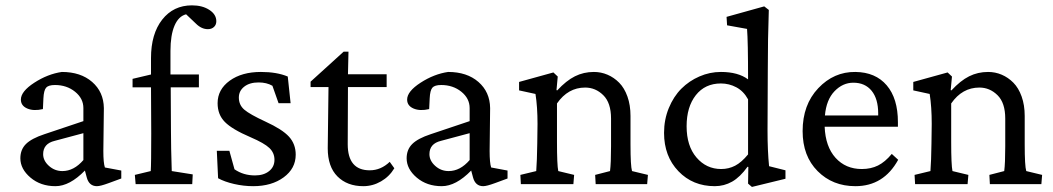

<svg xmlns="http://www.w3.org/2000/svg" viewBox="-20 -702 4016 732"><path d="M191.4 7.8Q134.8 7.8 96.2 -24.9Q57.6 -57.6 57.6 -98.6Q57.6 -131.8 79.1 -153.1Q100.6 -174.3 149.4 -190.4L297.9 -240.2V-290Q297.9 -326.7 266.1 -352.3Q234.4 -377.9 189.5 -377.9Q164.6 -377.9 155.8 -367.7Q147 -357.4 145.5 -327.1L143.6 -286.1Q108.4 -277.8 84 -288.3Q59.6 -298.8 59.6 -322.3Q59.6 -353.5 110.8 -386.7Q162.1 -419.9 215.8 -427.7Q287.6 -427.7 331.3 -389.6Q375 -351.6 376 -290L374 -126Q374 -81.1 379.9 -63.5L442.4 -51.8V-21.5L394.5 -3.9Q362.8 7.8 349.6 7.8Q319.3 7.8 310.5 -26.4L303.7 -51.8Q245.6 7.8 191.4 7.8ZM217.8 -49.8Q261.7 -49.8 297.9 -91.8V-194.3L188.5 -165Q144.5 -154.3 144.5 -114.3Q144.5 -89.4 166.5 -69.6Q188.5 -49.8 217.8 -49.8Z M712.9 0H497.1L494.1 -35.2L554.7 -49.8Q556.6 -75.2 556.6 -193.4L555.7 -369.1H485.4V-401.4L555.7 -418V-480.5Q555.7 -572.8 598.4 -627.2Q641.1 -681.6 711.9 -681.6Q751.5 -681.6 778.1 -664.3Q804.7 -647 804.7 -621.1Q804.7 -607.4 795.7 -599.1Q786.6 -590.8 772.5 -590.8Q748 -590.8 726.6 -612.3L689.5 -647.5Q660.6 -640.1 645.3 -604Q629.9 -567.9 629.9 -507.8V-418H738.3V-369.1H630.9L631.8 -201.2Q631.8 -143.6 634.8 -49.8L714.8 -37.1Z M945.3 7.8Q909.2 7.8 872.8 -0.5Q836.4 -8.8 811.5 -22.5L806.6 -127H854.5L874 -56.6Q907.7 -33.2 952.1 -33.2Q985.4 -33.2 1005.9 -49.6Q1026.4 -65.9 1026.4 -92.8Q1026.4 -119.1 1007.1 -137.7Q987.8 -156.2 935.5 -178.7Q864.7 -209 837.2 -237.1Q809.6 -265.1 809.6 -308.6Q809.6 -360.8 855.7 -394.3Q901.9 -427.7 974.6 -427.7Q1035.6 -427.7 1077.1 -410.2L1087.9 -308.6H1042L1018.6 -375Q996.6 -387.7 965.8 -387.7Q931.6 -387.7 911.1 -371.6Q890.6 -355.5 890.6 -330.1Q890.6 -301.8 911.4 -283.9Q932.1 -266.1 992.2 -238.3Q1056.2 -209 1081.8 -180.9Q1107.4 -152.8 1107.4 -112.3Q1107.4 -59.6 1061.5 -25.9Q1015.6 7.8 945.3 7.8Z M1483.4 -60.5Q1464.4 -28.8 1432.6 -10.5Q1400.9 7.8 1365.2 7.8Q1303.7 7.8 1266.6 -29.3Q1229.5 -66.4 1229.5 -136.7L1232.4 -370.1H1164.1V-390.6L1290 -504.9H1308.6L1306.6 -418.9H1454.1V-370.1H1306.6L1305.7 -152.3Q1305.7 -52.7 1389.6 -52.7Q1432.1 -52.7 1465.8 -85Z M1664.1 7.8Q1607.4 7.8 1568.8 -24.9Q1530.3 -57.6 1530.3 -98.6Q1530.3 -131.8 1551.8 -153.1Q1573.2 -174.3 1622.1 -190.4L1770.5 -240.2V-290Q1770.5 -326.7 1738.8 -352.3Q1707 -377.9 1662.1 -377.9Q1637.2 -377.9 1628.4 -367.7Q1619.6 -357.4 1618.2 -327.1L1616.2 -286.1Q1581.1 -277.8 1556.6 -288.3Q1532.2 -298.8 1532.2 -322.3Q1532.2 -353.5 1583.5 -386.7Q1634.8 -419.9 1688.5 -427.7Q1760.3 -427.7 1804 -389.6Q1847.7 -351.6 1848.6 -290L1846.7 -126Q1846.7 -81.1 1852.5 -63.5L1915 -51.8V-21.5L1867.2 -3.9Q1835.4 7.8 1822.3 7.8Q1792 7.8 1783.2 -26.4L1776.4 -51.8Q1718.3 7.8 1664.1 7.8ZM1690.4 -49.8Q1734.4 -49.8 1770.5 -91.8V-194.3L1661.1 -165Q1617.2 -154.3 1617.2 -114.3Q1617.2 -89.4 1639.2 -69.6Q1661.1 -49.8 1690.4 -49.8Z M1965.8 0 1963.9 -35.2 2024.4 -49.8Q2027.3 -87.9 2028.3 -154.3L2029.3 -229.5Q2029.3 -294.9 2021.5 -343.8L1959 -357.4V-389.6L2089.8 -425.8L2106.4 -410.2L2101.6 -358.4L2104.5 -357.4Q2138.7 -394.5 2171.9 -411.1Q2205.1 -427.7 2244.1 -427.7Q2271.5 -427.7 2296.1 -417.2Q2320.8 -406.7 2340.6 -386.7Q2360.4 -366.7 2372.1 -334Q2383.8 -301.3 2383.8 -259.8V-151.4Q2383.8 -68.8 2389.6 -49.8L2450.2 -35.2L2447.3 0H2251L2249 -35.2L2305.7 -49.8Q2309.6 -79.1 2309.6 -144.5V-250Q2309.6 -310.1 2280 -339.1Q2250.5 -368.2 2210.9 -368.2Q2145.5 -368.2 2103.5 -307.6V-161.1Q2103.5 -72.8 2108.4 -49.8L2168.9 -35.2L2166 0Z M2846.7 10.7 2832 -2 2833 -65.4 2830.1 -66.4Q2801.8 -26.9 2771.2 -9.5Q2740.7 7.8 2705.1 7.8Q2621.1 7.8 2566.4 -49.3Q2511.7 -106.4 2511.7 -195.3Q2511.7 -246.1 2529.8 -290Q2547.9 -334 2577.6 -363.8Q2607.4 -393.6 2646.7 -410.6Q2686 -427.7 2728.5 -427.7Q2793.9 -427.7 2832 -399.4Q2832 -544.9 2828.1 -591.8L2752 -605.5L2750 -637.7L2893.6 -677.7L2911.1 -664.1Q2907.2 -556.2 2907.2 -428.7L2906.2 -204.1Q2906.2 -127 2912.1 -68.4L2974.6 -52.7V-20.5ZM2729.5 -57.6Q2758.3 -57.6 2782.7 -70.3Q2807.1 -83 2832 -113.3V-323.2Q2814.9 -354.5 2787.4 -369.1Q2759.8 -383.8 2728.5 -383.8Q2668 -383.8 2632.8 -339.1Q2597.7 -294.4 2597.7 -220.7Q2597.7 -145.5 2635.3 -101.6Q2672.9 -57.6 2729.5 -57.6Z M3241.2 7.8Q3154.3 7.8 3097.2 -49.6Q3040 -106.9 3040 -202.1Q3040 -302.7 3099.6 -365.7Q3159.2 -428.7 3241.2 -427.7Q3317.9 -426.8 3360.6 -376.7Q3403.3 -326.7 3403.3 -236.3V-218.8H3124Q3127 -143.1 3165.5 -100.3Q3204.1 -57.6 3265.6 -57.6Q3300.3 -57.6 3327.4 -71Q3354.5 -84.5 3379.9 -115.2L3404.3 -92.8Q3349.1 7.8 3241.2 7.8ZM3233.4 -386.7Q3192.9 -386.7 3161.6 -354.2Q3130.4 -321.8 3125 -261.7H3328.1V-269.5Q3328.1 -325.2 3303 -356Q3277.8 -386.7 3233.4 -386.7Z M3468.8 0 3466.8 -35.2 3527.3 -49.8Q3530.3 -87.9 3531.2 -154.3L3532.2 -229.5Q3532.2 -294.9 3524.4 -343.8L3461.9 -357.4V-389.6L3592.8 -425.8L3609.4 -410.2L3604.5 -358.4L3607.4 -357.4Q3641.6 -394.5 3674.8 -411.1Q3708 -427.7 3747.1 -427.7Q3774.4 -427.7 3799.1 -417.2Q3823.7 -406.7 3843.5 -386.7Q3863.3 -366.7 3875 -334Q3886.7 -301.3 3886.7 -259.8V-151.4Q3886.7 -68.8 3892.6 -49.8L3953.1 -35.2L3950.2 0H3753.9L3752 -35.2L3808.6 -49.8Q3812.5 -79.1 3812.5 -144.5V-250Q3812.5 -310.1 3783 -339.1Q3753.4 -368.2 3713.9 -368.2Q3648.4 -368.2 3606.4 -307.6V-161.1Q3606.4 -72.8 3611.3 -49.8L3671.9 -35.2L3668.9 0Z"/></svg>

Font: Crimson Pro
Style: Regular
Weight: 400
Designer: Jacques Le Bailly
Foundry: Baron von Fonthausen
Version: Version 1.003